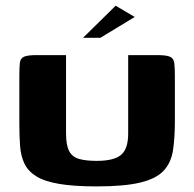

<svg xmlns="http://www.w3.org/2000/svg" viewBox="-20 -654 684 676"><path d="M595.7 -227.5Q595.7 -169.1 589.2 -125.6Q582.8 -82.1 556.9 -53.7Q530.9 -25.2 474.9 -11.5Q418.9 2.3 319.7 2.3Q239 2.3 187.3 -6.7Q135.6 -15.6 107.2 -33.6Q78.7 -51.6 66.1 -77.9Q53.5 -104.2 50.8 -139.1Q48.1 -174.1 48.1 -217.3V-386.3Q48.1 -417 50 -432.9Q51.8 -448.7 64.8 -454.4Q77.8 -460 108.9 -460H212.5V-184.7Q212.5 -142.9 223.5 -122.1Q234.5 -101.2 258.4 -94.4Q282.4 -87.6 320.4 -87.6Q381.2 -87.6 406.3 -108.8Q431.3 -130.1 431.3 -183.7V-460H533.1Q565.3 -460 578.3 -454.4Q591.2 -448.7 593.5 -432.9Q595.7 -417 595.7 -386.3ZM272.5 -521 387.2 -633.9 454.4 -594.3 333.6 -521Z"/></svg>

Font: Genos Thin
Style: Regular
Weight: 100
Designer: Robert E. Leuschke
Foundry: Robert E. Leuschke
Version: Version 1.010